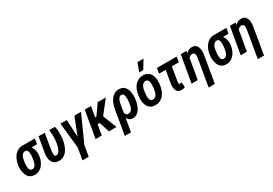

<svg xmlns="http://www.w3.org/2000/svg" viewBox="45 -1930 4659 3281"><g transform="rotate(-30 2374.5 -289.0)"><path d="M31.7 -255.4 33.2 -265.6Q39.1 -315.4 56.6 -362.5Q74.2 -409.7 103.8 -447.5Q133.3 -485.4 175.3 -507.6Q217.3 -529.8 272.5 -529.3Q286.6 -519 295.9 -506.1Q305.2 -493.2 315.9 -480.2Q326.7 -467.3 343.3 -457.5Q377.4 -438 397.5 -403.1Q417.5 -368.2 425 -327.6Q432.6 -287.1 429.2 -251L428.2 -240.2Q423.3 -193.4 406.2 -148.2Q389.2 -103 360.6 -66.7Q332 -30.3 291.3 -9Q250.5 12.2 198.2 10.7Q144 9.8 109.6 -14.9Q75.2 -39.6 56.6 -78.9Q38.1 -118.2 32.7 -164.6Q27.3 -210.9 31.7 -255.4ZM155.3 -266.1 154.3 -255.9Q152.8 -238.3 151.1 -211.4Q149.4 -184.6 152.8 -157.7Q156.2 -130.9 168.9 -112.5Q181.6 -94.2 209 -93.3Q238.3 -92.8 256.8 -110.1Q275.4 -127.4 286.1 -154.5Q296.9 -181.6 302.2 -210.2Q307.6 -238.8 309.6 -259.8L311 -270Q313 -286.6 314.2 -311.8Q315.4 -336.9 312.5 -362.5Q309.6 -388.2 297.6 -405.8Q285.6 -423.3 260.3 -424.3Q231 -425.3 211.9 -409.4Q192.9 -393.6 181.4 -368.4Q169.9 -343.3 164.1 -315.7Q158.2 -288.1 155.3 -266.1ZM510.7 -528.3 492.7 -423.3H262.2L280.3 -528.3Z M583 -528.3H705.1L651.9 -203.1Q651.4 -193.8 649.7 -176.5Q647.9 -159.2 648.9 -140.4Q649.9 -121.6 657 -108.2Q664.1 -94.7 680.2 -93.8Q709 -92.3 729.2 -112.8Q749.5 -133.3 762.9 -164.6Q776.4 -195.8 783.7 -227.1Q791 -258.3 793.9 -278.3Q802.7 -340.8 803.2 -404.3Q803.7 -467.8 792.5 -529.3L905.8 -528.8Q917.5 -488.3 920.7 -446.3Q923.8 -404.3 922.1 -362.1Q920.4 -319.8 915 -278.3Q908.2 -228 891.8 -176.5Q875.5 -125 846.9 -82Q818.4 -39.1 775.4 -13.2Q732.4 12.7 673.3 11.2Q627 9.8 596.9 -8.8Q566.9 -27.3 550.5 -58.1Q534.2 -88.9 529.1 -126.7Q523.9 -164.6 528.8 -205.1Z M1194.3 -47.9 1150.9 203.6H1027.8L1071.8 -47.9ZM1136.7 -134.8 1290.5 -528.3H1420.9L1183.6 0H1099.1ZM1139.6 -528.3 1161.6 -119.1 1148.9 0H1070.3L1015.6 -528.3Z M1617.7 -528.3 1525.9 0H1403.8L1495.1 -528.3ZM1911.1 -528.3 1654.8 -202.1H1537.1L1542 -324.2H1606.9L1750.5 -528.3ZM1668 0 1593.3 -229.5 1701.2 -294.4 1817.4 0Z M1863.3 203.1 1946.3 -281.7Q1953.6 -328.1 1970.7 -374.3Q1987.8 -420.4 2015.9 -458.3Q2043.9 -496.1 2084.5 -518.1Q2125 -540 2178.7 -538.6Q2233.9 -537.1 2267.3 -510.3Q2300.8 -483.4 2317.1 -441.7Q2333.5 -399.9 2336.9 -352.1Q2340.3 -304.2 2335.4 -260.3L2334 -249.5Q2329.1 -208.5 2315.9 -162.6Q2302.7 -116.7 2279.3 -76.9Q2255.9 -37.1 2219.7 -12.5Q2183.6 12.2 2132.3 10.7Q2085.4 8.8 2058.3 -17.1Q2031.2 -43 2018.3 -82.3Q2005.4 -121.6 2001.5 -164.6Q1997.6 -207.5 1997.6 -242.7Q2004.4 -238.8 2011.2 -234.4Q2018.1 -230 2025.1 -225.8Q2032.2 -221.7 2039.6 -217.8Q2039.1 -193.4 2042.5 -164.6Q2045.9 -135.7 2060.3 -115.5Q2074.7 -95.2 2107.4 -93.8Q2136.7 -93.3 2155.5 -108.9Q2174.3 -124.5 2186 -149.2Q2197.8 -173.8 2203.4 -200.9Q2209 -228 2211.9 -250L2212.9 -260.3Q2214.4 -276.4 2216.6 -304.9Q2218.8 -333.5 2216.1 -362.8Q2213.4 -392.1 2201.2 -412.8Q2189 -433.6 2162.1 -434.6Q2135.7 -435.5 2118.7 -417.7Q2101.6 -399.9 2090.8 -372.8Q2080.1 -345.7 2074.5 -318.1Q2068.8 -290.5 2066.4 -272L1985.8 203.1Z M2406.7 -244.6 2411.6 -282.7Q2417.5 -332 2435.1 -378.4Q2452.6 -424.8 2482.4 -461.4Q2512.2 -498 2554.4 -518.8Q2596.7 -539.6 2652.3 -538.1Q2705.1 -537.1 2740.7 -514.6Q2776.4 -492.2 2795.7 -455.6Q2814.9 -418.9 2821 -374Q2827.1 -329.1 2822.3 -283.2L2817.9 -244.6Q2812 -195.3 2794.2 -148.9Q2776.4 -102.5 2746.6 -66.2Q2716.8 -29.8 2674.8 -9.3Q2632.8 11.2 2577.6 9.8Q2523.9 8.8 2488.8 -13.7Q2453.6 -36.1 2434.1 -72.8Q2414.6 -109.4 2408.4 -154.1Q2402.3 -198.7 2406.7 -244.6ZM2534.2 -283.2 2530.3 -243.7Q2528.3 -225.6 2527.3 -200.9Q2526.4 -176.3 2530.8 -152.3Q2535.2 -128.4 2548.3 -112.1Q2561.5 -95.7 2587.9 -94.2Q2617.7 -92.3 2637.2 -106.9Q2656.7 -121.6 2668.9 -145.3Q2681.2 -168.9 2687.3 -195.6Q2693.4 -222.2 2696.3 -245.1L2700.2 -284.2Q2701.7 -301.8 2702.4 -326.7Q2703.1 -351.6 2698.7 -375.5Q2694.3 -399.4 2681.2 -416Q2668 -432.6 2641.6 -434.1Q2612.8 -435.5 2593.5 -420.9Q2574.2 -406.2 2562 -382.3Q2549.8 -358.4 2543.2 -332Q2536.6 -305.7 2534.2 -283.2ZM2619.1 -613.8 2680.7 -780.8H2800.8L2698.7 -613.8Z M3309.1 -528.3 3291 -424.8H2901.4L2919.9 -528.3ZM3049.8 -528.3H3171.9L3108.4 -153.3Q3107.4 -145 3106.4 -132.1Q3105.5 -119.1 3108.9 -108.6Q3112.3 -98.1 3125 -97.7Q3134.8 -97.2 3144.3 -100.1Q3153.8 -103 3162.6 -106L3168 -7.3Q3149.4 2 3130.9 5.6Q3112.3 9.3 3091.8 8.8Q3045.9 7.8 3022 -17.1Q2998 -42 2991 -79.6Q2983.9 -117.2 2987.3 -156.2Z M3491.2 -408.7 3419.4 0H3297.4L3389.2 -528.3H3502ZM3444.3 -282.2 3418 -281.2Q3422.9 -320.8 3436.3 -366Q3449.7 -411.1 3473.1 -450.9Q3496.6 -490.7 3532.2 -515.4Q3567.9 -540 3617.7 -538.6Q3658.7 -537.6 3683.1 -518.8Q3707.5 -500 3719.2 -470.5Q3731 -440.9 3733.2 -406.2Q3735.4 -371.6 3731.9 -337.9L3640.1 203.1H3517.6L3609.4 -338.4Q3610.8 -353 3611.1 -369.4Q3611.3 -385.7 3607.7 -400.4Q3604 -415 3593.5 -424.6Q3583 -434.1 3563.5 -434.6Q3534.2 -435.5 3513.4 -420.9Q3492.7 -406.2 3478.8 -382.3Q3464.8 -358.4 3457 -331.8Q3449.2 -305.2 3444.3 -282.2Z M3810.5 -255.4 3812 -265.6Q3817.9 -315.4 3835.4 -362.5Q3853 -409.7 3882.6 -447.5Q3912.1 -485.4 3954.1 -507.6Q3996.1 -529.8 4051.3 -529.3Q4065.4 -519 4074.7 -506.1Q4084 -493.2 4094.7 -480.2Q4105.5 -467.3 4122.1 -457.5Q4156.2 -438 4176.3 -403.1Q4196.3 -368.2 4203.9 -327.6Q4211.4 -287.1 4208 -251L4207 -240.2Q4202.1 -193.4 4185.1 -148.2Q4168 -103 4139.4 -66.7Q4110.8 -30.3 4070.1 -9Q4029.3 12.2 3977.1 10.7Q3922.9 9.8 3888.4 -14.9Q3854 -39.6 3835.4 -78.9Q3816.9 -118.2 3811.5 -164.6Q3806.2 -210.9 3810.5 -255.4ZM3934.1 -266.1 3933.1 -255.9Q3931.6 -238.3 3929.9 -211.4Q3928.2 -184.6 3931.6 -157.7Q3935.1 -130.9 3947.8 -112.5Q3960.4 -94.2 3987.8 -93.3Q4017.1 -92.8 4035.6 -110.1Q4054.2 -127.4 4064.9 -154.5Q4075.7 -181.6 4081.1 -210.2Q4086.4 -238.8 4088.4 -259.8L4089.8 -270Q4091.8 -286.6 4093 -311.8Q4094.2 -336.9 4091.3 -362.5Q4088.4 -388.2 4076.4 -405.8Q4064.5 -423.3 4039.1 -424.3Q4009.8 -425.3 3990.7 -409.4Q3971.7 -393.6 3960.2 -368.4Q3948.7 -343.3 3942.9 -315.7Q3937 -288.1 3934.1 -266.1ZM4289.6 -528.3 4271.5 -423.3H4041L4059.1 -528.3Z M4461.4 -408.7 4389.6 0H4267.6L4359.4 -528.3H4472.2ZM4414.6 -282.2 4388.2 -281.2Q4393.1 -320.8 4406.5 -366Q4419.9 -411.1 4443.4 -450.9Q4466.8 -490.7 4502.4 -515.4Q4538.1 -540 4587.9 -538.6Q4628.9 -537.6 4653.3 -518.8Q4677.7 -500 4689.5 -470.5Q4701.2 -440.9 4703.4 -406.2Q4705.6 -371.6 4702.1 -337.9L4610.4 203.1H4487.8L4579.6 -338.4Q4581.1 -353 4581.3 -369.4Q4581.5 -385.7 4577.9 -400.4Q4574.2 -415 4563.7 -424.6Q4553.2 -434.1 4533.7 -434.6Q4504.4 -435.5 4483.6 -420.9Q4462.9 -406.2 4449 -382.3Q4435.1 -358.4 4427.2 -331.8Q4419.4 -305.2 4414.6 -282.2Z"/></g></svg>

Font: Roboto Condensed SemiBold
Style: Italic
Weight: 600
Italic angle: -12°
Designer: Christian Robertson
Foundry: Google
Version: Version 3.008; 2023